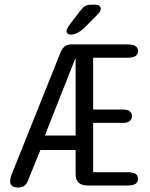

<svg xmlns="http://www.w3.org/2000/svg" viewBox="-20 -814 659 843"><path d="M365.5 0.5Q312 0.5 312 -49V-155.5H157.5L107.5 -33Q101 -11.5 90.2 -1Q79.5 9.5 58.5 9.5Q49.5 9.5 41.5 7Q33.5 4.5 29 -1.5Q24.5 -7.5 24.5 -18Q24.5 -24 26 -31.2Q27.5 -38.5 31 -47.5L243 -577Q250.5 -598.5 262.5 -608.8Q274.5 -619 292.5 -619H538.5Q564.5 -619 575.2 -611.5Q586 -604 586 -590Q586 -576 575.2 -568.2Q564.5 -560.5 538.5 -560.5H389V-333H522.5Q541 -333 550.2 -324.8Q559.5 -316.5 559.5 -304Q559.5 -292 550.2 -283.2Q541 -274.5 522.5 -274.5H389V-58H538.5Q564.5 -58 575.2 -50.5Q586 -43 586 -28.5Q586 -14.5 575.2 -7Q564.5 0.5 538.5 0.5ZM177 -219H312V-555.5Q310.5 -555 310 -554.2Q309.5 -553.5 308.5 -552ZM290 -662Q283.5 -662 277.8 -665.8Q272 -669.5 272 -677Q272 -687.5 288 -709L330 -763.5Q343 -781 353.2 -787.2Q363.5 -793.5 383.5 -793.5H398Q409 -793.5 415.8 -788.5Q422.5 -783.5 422.5 -775.5Q422.5 -764 409 -751L348.5 -690Q333 -676 319 -669Q305 -662 290 -662Z"/></svg>

Font: Sono ExtraLight Monospace
Style: Regular
Weight: 400
Version: Version 2.112